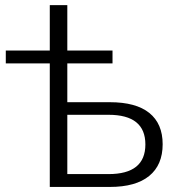

<svg xmlns="http://www.w3.org/2000/svg" viewBox="-20 -739 710 759"><path d="M176.8 0V-488.3H2.9V-539.1H176.8V-718.8H246.1V-539.1H424.8V-488.3H246.1V-335H414.1Q517.6 -335 570.3 -292.5Q623 -250 623 -168.9Q623 -86.9 569.8 -43.5Q516.6 0 414.1 0ZM246.1 -50.8H409.2Q554.7 -50.8 554.7 -168Q554.7 -285.2 409.2 -285.2H246.1Z"/></svg>

Font: Min Sans Light
Style: Regular
Weight: 300
Designer: Jinseong-Kim, NotoSansCJK, Nunito
Foundry: Jinseong-Kim
Version: Version 1.400;Glyphs 3.1.2 (3151)